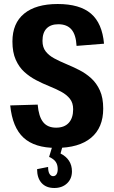

<svg xmlns="http://www.w3.org/2000/svg" viewBox="-20 -730 570 958"><path d="M260 8Q153 8 97.5 -43Q42 -94 31 -204L168 -208Q173 -149 195 -121Q217 -93 260 -93Q301 -93 323 -117Q345 -141 345 -185Q345 -217 328.5 -237.5Q312 -258 285 -272.5Q258 -287 225.5 -300Q193 -313 160.5 -330Q128 -347 101.5 -371Q75 -395 58.5 -432Q42 -469 42 -523Q42 -614 100.5 -662Q159 -710 268 -710Q378 -710 434 -662Q490 -614 499 -512L362 -501Q359 -557 336.5 -583Q314 -609 271 -609Q233 -609 212.5 -588Q192 -567 192 -526Q192 -494 208 -473.5Q224 -453 251 -438.5Q278 -424 310.5 -410.5Q343 -397 375.5 -380.5Q408 -364 435 -339.5Q462 -315 478.5 -278.5Q495 -242 495 -188Q495 -93 434.5 -42.5Q374 8 260 8ZM251 208Q210 208 187.5 183Q165 158 165 114L220 103Q220 126 227 137.5Q234 149 245 149Q256 149 262 139.5Q268 130 268 114Q268 92 258 77.5Q248 63 225 53L241 0H292L282 36Q310 50 324.5 72.5Q339 95 339 125Q339 162 314.5 185Q290 208 251 208Z"/></svg>

Font: Pathway Extreme Condensed
Style: Bold
Weight: 700
Width: 3
Version: Version 1.001;gftools[0.9.26]